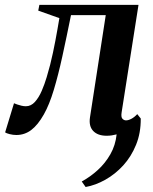

<svg xmlns="http://www.w3.org/2000/svg" viewBox="-56 -532 613 768"><path d="M286.5 216 271 194Q305 175.5 335 148.2Q365 121 385.5 85Q406 49 410.5 5.5Q401 8 391.2 9.5Q381.5 11 370.5 11Q335 11 316.8 -8.2Q298.5 -27.5 304 -63L367 -471.5H228Q210 -382.5 193.5 -307Q177 -231.5 159.2 -172.5Q141.5 -113.5 119.5 -74.5Q95.5 -32 69 -12Q42.5 8 9.5 8Q-4 8 -17.5 4.5Q-31 1 -35.5 -2.5L0 -119Q4.5 -117 12.5 -114.2Q20.5 -111.5 29.8 -109.2Q39 -107 47.5 -107Q68 -107 83.8 -124.5Q99.5 -142 111 -168.8Q122.5 -195.5 130.8 -223.5Q139 -251.5 144.5 -272.5Q150.5 -296.5 155.8 -321Q161 -345.5 165.5 -369.2Q170 -393 174 -415.8Q178 -438.5 181.5 -459.5L97 -489.5L101.5 -512.5H498L430.5 -82.5Q427.5 -63.5 433.8 -57Q440 -50.5 448 -50.5Q457.5 -50.5 469.5 -56.8Q481.5 -63 493 -75.5L507 -58Q507.5 0 488.2 47.2Q469 94.5 436.8 129.8Q404.5 165 365.2 187Q326 209 286.5 216Z"/></svg>

Font: Merriweather 120pt SemiBold
Style: Italic
Weight: 600
Italic angle: -7.8°
Version: Version 2.101